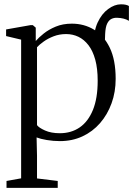

<svg xmlns="http://www.w3.org/2000/svg" viewBox="-20 -660 633 913"><path d="M476 -381.5 439 -401 427.5 -454Q425 -512 444.5 -553.5Q464 -595 494.5 -617.2Q525 -639.5 555 -639.5Q580.5 -639.5 593 -631.5V-561Q581.5 -568 567.2 -571.5Q553 -575 536.5 -575.5Q522 -576 509.8 -570Q497.5 -564 489.5 -547.5Q481.5 -531 480 -498.5ZM11 233.5V200.5L80.5 188V-471.5L9 -488.5V-520L125 -540.5H136L150 -528.5V-465Q163.5 -481 187.5 -500.2Q211.5 -519.5 245.2 -533.5Q279 -547.5 321.5 -547.5Q380 -547.5 427.2 -519Q474.5 -490.5 502.2 -432.5Q530 -374.5 530 -285Q530 -222.5 510.5 -168.8Q491 -115 455.8 -74.5Q420.5 -34 372 -11.5Q323.5 11 265 11Q233.5 11 202.5 5.8Q171.5 0.5 154 -6.5L156 80V188.5L254.5 200.5V233.5ZM264.5 -26.5Q318.5 -26.5 358.8 -54Q399 -81.5 421.8 -137Q444.5 -192.5 444.5 -276Q444.5 -334 433 -376Q421.5 -418 400.8 -445Q380 -472 353 -485Q326 -498 294.5 -498Q262.5 -498 235.2 -487.5Q208 -477 187.8 -462.5Q167.5 -448 156 -435.5V-65Q165 -52.5 194 -39.5Q223 -26.5 264.5 -26.5Z"/></svg>

Font: Merriweather 72pt Light
Style: Regular
Weight: 300
Version: Version 2.100